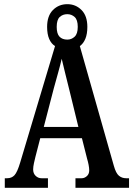

<svg xmlns="http://www.w3.org/2000/svg" viewBox="-20 -901 639 921"><path d="M3 0V-46H14Q36 -46 49.5 -60.5Q63 -75 77 -122L244 -680Q226 -691 216 -714Q206 -737 206 -772Q206 -825 234 -853Q262 -881 303 -881Q343 -881 371 -853Q399 -825 399 -772Q399 -738 389.5 -715Q380 -692 363 -680L526 -106Q536 -70 550.5 -58Q565 -46 585 -46H599V0H342V-46H372Q385 -46 396.5 -56Q408 -66 408 -84Q408 -95 405 -110.5Q402 -126 398 -139L373 -238H173L150 -149Q147 -137 143 -119Q139 -101 139 -88Q139 -69 151 -57.5Q163 -46 179 -46H210V0ZM303 -711Q323 -711 338 -725Q353 -739 353 -772Q353 -806 338 -819.5Q323 -833 303 -833Q281 -833 266.5 -819.5Q252 -806 252 -772Q252 -739 265.5 -725Q279 -711 303 -711ZM190 -292H356L313 -468Q303 -508 293 -548.5Q283 -589 276 -619Q270 -592 258.5 -551Q247 -510 238 -477Z"/></svg>

Font: Noto Serif Bengali ExtraCondensed SemiBold
Style: Regular
Weight: 600
Width: 2
Designer: Juan Bruce, Universal Thirst, Indian Type Foundry and the Monotype Design Team.
Foundry: Monotype Imaging Inc.
Version: Version 2.003; ttfautohint (v1.8.4.7-5d5b)